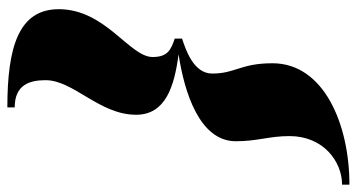

<svg xmlns="http://www.w3.org/2000/svg" viewBox="-244 -576 970 522"><g transform="rotate(90 241.0 -315.0)"><path d="M272 150V130C210 130 198 89 198 46C198 -30 292 -100 292 -200C292 -280 215.5 -304 127.5 -315.5C230.5 -331 364 -372.5 364 -471C364 -531 350 -561 350 -617C350 -710 420 -760 482 -760V-780C317 -780 152 -710 152 -571C152 -484 180 -470 180 -407C180 -356 115 -335 85 -325V-305C115 -295 135 -286 135 -245C135 -182 5 -117 5 10C5 119 107 150 272 150Z"/></g></svg>

Font: Bodoni* 96pt Fatface
Style: Italic
Weight: 900
Italic angle: -13°
Version: Version 2.3